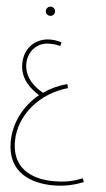

<svg xmlns="http://www.w3.org/2000/svg" viewBox="-65 -788 607 1099"><g transform="rotate(5 238.5 -238.0)"><path d="M182 -694C196 -694 208 -706 208 -720C208 -735 196 -747 182 -747C167 -747 155 -735 155 -720C155 -706 167 -694 182 -694ZM285 271C355 271 409 256 457 237L449 216C389 240 343 247 285 247C193 247 44 218 44 39C44 -112 161 -247 320 -291L314 -314C263 -300 218 -279 180 -252C135 -276 70 -327 70 -409C70 -481 122 -535 191 -535C219 -535 236 -532 255 -527L260 -549C234 -556 216 -559 194 -559C119 -559 47 -506 47 -407C47 -313 117 -263 158 -236C68 -163 20 -59 20 44C20 222 158 271 285 271Z"/></g></svg>

Font: Noto Sans Arabic UI XCn Th
Style: Regular
Weight: 100
Width: 2
Designer: Monotype Design Team, Nadine Chahine and Nizar Qandah
Foundry: Monotype Imaging Inc.
Version: Version 2.010